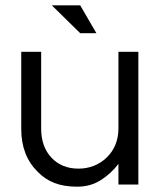

<svg xmlns="http://www.w3.org/2000/svg" viewBox="-20 -695 606 723"><path d="M426 0V-78Q399 -42 360 -17Q321 8 271 8Q221 8 185 -6Q149 -20 122 -48Q60 -109 60 -209V-500H135V-211Q135 -142 174 -101Q213 -60 275 -60Q338 -60 382 -102Q426 -145 426 -212V-500H501V0ZM343 -570H282L175 -675H282Z"/></svg>

Font: Questrial
Style: Regular
Weight: 400
Designer: Joe Prince
Foundry: Joe Prince
Version: Version 1.002